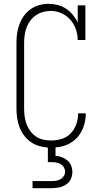

<svg xmlns="http://www.w3.org/2000/svg" viewBox="-20 -763 540 1003"><path d="M150 220V183H250Q262 183 274 181Q286 179 296.5 173Q307 167 313.5 156.5Q320 146 320 134Q320 122 313.5 111Q307 100 296.5 94Q286 88 274 86Q262 84 250 84H230V8Q206 6 182.5 -1Q159 -8 139 -22.5Q119 -37 104.5 -57Q90 -77 81.5 -99.5Q73 -122 69.5 -146.5Q66 -171 66 -195V-540Q66 -565 69.5 -589.5Q73 -614 82 -637.5Q91 -661 105.5 -681Q120 -701 140.5 -715.5Q161 -730 185.5 -736.5Q210 -743 235 -743Q258 -743 281.5 -737Q305 -731 324.5 -718Q344 -705 359.5 -686.5Q375 -668 386 -647V-735H426V-554H386Q386 -583 376 -611Q366 -639 347 -660.5Q328 -682 301 -694Q274 -706 245 -706Q225 -706 205 -700.5Q185 -695 168 -683.5Q151 -672 138.5 -655.5Q126 -639 119 -620Q112 -601 109 -580.5Q106 -560 106 -540V-195Q106 -174 109 -153.5Q112 -133 119 -114Q126 -95 138.5 -78Q151 -61 168.5 -49.5Q186 -38 206.5 -33.5Q227 -29 247 -29Q275 -29 302.5 -37.5Q330 -46 349.5 -66.5Q369 -87 378.5 -114Q388 -141 388 -169V-171H428V-169Q428 -136 417.5 -104Q407 -72 385.5 -47Q364 -22 333.5 -8.5Q303 5 270 7V51Q287 52 303 58Q319 64 332 75Q345 86 351.5 102Q358 118 358 135Q358 155 349.5 173Q341 191 324.5 201.5Q308 212 288.5 216Q269 220 250 220Z"/></svg>

Font: Iosevka Curly Slab Extralight
Style: Regular
Weight: 200
Monospace: yes
Designer: Belleve Invis
Foundry: Belleve Invis
Version: Version 22.1.2; ttfautohint (v1.8.4)